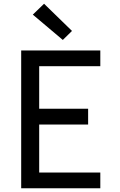

<svg xmlns="http://www.w3.org/2000/svg" viewBox="-20 -1004 640 1024"><path d="M93 0V-735H515V-651H189V-424H450V-340H189V-84H515V0ZM315 -791 155 -926 215 -984 364 -839Z"/></svg>

Font: Iosevka SS04 Medium Extended
Style: Regular
Weight: 500
Width: 7
Monospace: yes
Designer: Belleve Invis
Foundry: Belleve Invis
Version: Version 19.0.0; ttfautohint (v1.8.4)